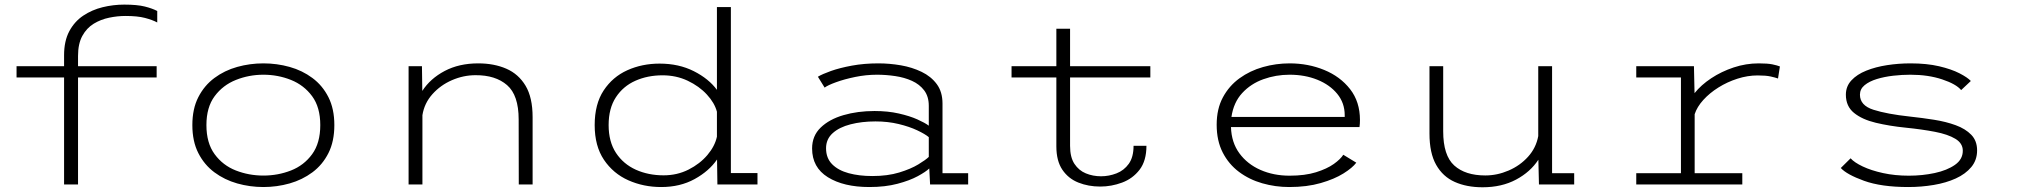

<svg xmlns="http://www.w3.org/2000/svg" viewBox="-20 -780 8530 812"><path d="M251 0V-452.5H50V-500H251V-546.5Q251 -606.5 273 -647.8Q295 -689 332 -713.8Q369 -738.5 414 -749.5Q459 -760.5 505.5 -760.5Q560 -760.5 592 -752.5Q624 -744.5 645 -733.5V-685Q624.5 -696 593 -704.2Q561.5 -712.5 510.5 -712.5Q477 -712.5 441.8 -705.2Q406.5 -698 376.5 -679.8Q346.5 -661.5 328.2 -628.2Q310 -595 310 -543V-500H642.5V-452.5H310V0Z M1094 11Q1037 11 983.2 -4.2Q929.5 -19.5 886.8 -51.2Q844 -83 818.8 -132.5Q793.5 -182 793.5 -251Q793.5 -320 818.8 -369.2Q844 -418.5 886.8 -450.2Q929.5 -482 983.2 -497Q1037 -512 1094 -512Q1151 -512 1204.8 -497Q1258.5 -482 1301.2 -450.2Q1344 -418.5 1369 -369Q1394 -319.5 1394 -251Q1394 -182 1369 -132.5Q1344 -83 1301.2 -51.2Q1258.5 -19.5 1204.8 -4.2Q1151 11 1094 11ZM1094 -37.5Q1155.5 -37.5 1210.5 -59Q1265.5 -80.5 1300 -127.8Q1334.5 -175 1334.5 -251Q1334.5 -326.5 1300 -373.2Q1265.5 -420 1210.5 -442Q1155.5 -464 1094 -464Q1033 -464 977.8 -442Q922.5 -420 887.8 -373.2Q853 -326.5 853 -251Q853 -175 887.8 -127.8Q922.5 -80.5 977.5 -59Q1032.5 -37.5 1094 -37.5Z M1708 0V-500H1764.5L1766 -395.5Q1799.5 -447.5 1860.5 -479.8Q1921.5 -512 2002.5 -512Q2069.5 -512 2121.2 -489.5Q2173 -467 2202.8 -417.2Q2232.5 -367.5 2232.5 -284.5V0H2174L2173.5 -275Q2173.5 -377.5 2124.5 -420Q2075.5 -462.5 1991 -462Q1940 -462 1891.5 -441Q1843 -420 1808.8 -381.8Q1774.5 -343.5 1766.5 -293V0Z M2776.5 11Q2701.5 11 2637.5 -17.5Q2573.5 -46 2534.2 -104.2Q2495 -162.5 2495 -251Q2495 -340 2533 -397.5Q2571 -455 2633.2 -483Q2695.5 -511 2769.5 -511Q2851 -511 2914.2 -479Q2977.5 -447 3012 -400V-750H3071V-48H3183.5V0H3014L3012.5 -105.5Q2979 -56.5 2917.8 -22.8Q2856.5 11 2776.5 11ZM2554 -251Q2554 -180.5 2585.2 -133.2Q2616.5 -86 2669.2 -62.2Q2722 -38.5 2786.5 -38.5Q2844 -38.5 2892 -62.8Q2940 -87 2971.8 -124.5Q3003.5 -162 3012 -202V-307.5Q3002 -345 2969.5 -380.2Q2937 -415.5 2888.5 -438.5Q2840 -461.5 2782 -461.5Q2719 -461.5 2667.2 -438.5Q2615.5 -415.5 2584.8 -368.8Q2554 -322 2554 -251Z M3656.5 11Q3548 11 3481.2 -30.5Q3414.5 -72 3414.5 -152Q3414.5 -205.5 3450.8 -240.5Q3487 -275.5 3547 -293Q3607 -310.5 3678.5 -310.5Q3735 -310.5 3781.2 -300Q3827.5 -289.5 3859.8 -275Q3892 -260.5 3908 -248.5V-332.5Q3908 -372 3888.5 -397.8Q3869 -423.5 3837 -438Q3805 -452.5 3766.2 -458.2Q3727.5 -464 3689 -464Q3642.5 -464 3596.5 -454.5Q3550.5 -445 3515.5 -432.2Q3480.5 -419.5 3467.5 -409.5L3439 -455.5Q3457 -466.5 3494.2 -479.8Q3531.5 -493 3583 -502.5Q3634.5 -512 3695 -512Q3742 -512 3789.8 -503.8Q3837.5 -495.5 3877.5 -476.2Q3917.5 -457 3941.8 -424.2Q3966 -391.5 3966 -342V-47.5H4074.5V0H3913.5L3910 -67.5Q3895.5 -53.5 3861.5 -35Q3827.5 -16.5 3775.8 -2.8Q3724 11 3656.5 11ZM3669 -35.5Q3734 -35.5 3783 -50.5Q3832 -65.5 3863.8 -84.8Q3895.5 -104 3908 -116.5V-200Q3892.5 -213 3859.2 -228.8Q3826 -244.5 3780.5 -255.5Q3735 -266.5 3682.5 -266.5Q3624.5 -266.5 3577 -254.2Q3529.5 -242 3501.5 -216.8Q3473.5 -191.5 3473.5 -153Q3473.5 -111.5 3499.2 -85.5Q3525 -59.5 3569.2 -47.5Q3613.5 -35.5 3669 -35.5Z M4447.5 -161V-452.5H4258V-500H4447.5V-658.5H4505.5V-500H4845V-452.5H4505.5V-163Q4505.5 -115 4524 -87Q4542.5 -59 4572.2 -46.8Q4602 -34.5 4636.5 -34.5Q4670 -34.5 4701.8 -46.8Q4733.5 -59 4753.8 -87.2Q4774 -115.5 4774 -163.5H4828.5Q4828.5 -100 4799.5 -62.2Q4770.5 -24.5 4725.5 -7.8Q4680.5 9 4633 9Q4583 9 4540.8 -7.8Q4498.5 -24.5 4473 -62Q4447.5 -99.5 4447.5 -161Z M5432.5 11Q5373.5 11 5318.5 -4.8Q5263.5 -20.5 5220 -53Q5176.5 -85.5 5151 -135.2Q5125.5 -185 5125.5 -252.5Q5125.5 -319.5 5151.8 -368.2Q5178 -417 5222.2 -449Q5266.5 -481 5321.5 -496.5Q5376.5 -512 5434 -512Q5512.5 -512 5580.2 -484.2Q5648 -456.5 5689.8 -403Q5731.5 -349.5 5731.5 -272.5Q5731.5 -265.5 5731 -256.8Q5730.5 -248 5729.5 -242.5H5186Q5188 -177.5 5221.5 -131.8Q5255 -86 5310.5 -61.5Q5366 -37 5434 -37Q5499 -37 5545.5 -51.5Q5592 -66 5620.8 -86.5Q5649.5 -107 5661 -125.5L5716 -92Q5700 -70.5 5661.8 -46.5Q5623.5 -22.5 5565.5 -5.8Q5507.5 11 5432.5 11ZM5434 -464Q5376 -464 5323 -445Q5270 -426 5233.5 -386.5Q5197 -347 5188 -285.5H5667V-293Q5667 -344.5 5635.5 -383Q5604 -421.5 5551.2 -442.8Q5498.5 -464 5434 -464Z M6250 12Q6183 12 6132.5 -10.5Q6082 -33 6053.8 -82.8Q6025.5 -132.5 6025.5 -215.5V-500H6083.5V-225Q6083.5 -122.5 6130.2 -80.2Q6177 -38 6261.5 -38Q6312 -38 6360.2 -58.8Q6408.5 -79.5 6442.5 -117.2Q6476.5 -155 6485.5 -204.5V-500H6544V-47.5H6637.5V0H6488.5L6486 -104.5Q6452.5 -53 6391.8 -20.5Q6331 12 6250 12Z M6900 0V-47.5H7089V-452.5H6900V-500H7144L7146.5 -386Q7174 -420.5 7217 -449Q7260 -477.5 7312 -494.8Q7364 -512 7418 -512Q7455.5 -512 7475.8 -507.8Q7496 -503.5 7507.5 -499L7499.5 -448Q7488.5 -452 7468.5 -456.5Q7448.5 -461 7413.5 -461Q7371 -461 7328 -447.2Q7285 -433.5 7247.5 -410Q7210 -386.5 7183.5 -357.2Q7157 -328 7147 -297V-47.5H7348.5V0Z M8050.5 11Q7936 11 7863 -15.5Q7790 -42 7765 -69.5L7806.5 -110.5Q7822 -93 7857.8 -76Q7893.5 -59 7943.8 -48Q7994 -37 8053 -37Q8110 -37 8162.2 -48.2Q8214.5 -59.5 8247.8 -82.8Q8281 -106 8281 -142.5Q8281 -174 8249.5 -193Q8218 -212 8163.5 -222.5Q8109 -233 8040 -240Q7970.5 -247 7913 -260.8Q7855.5 -274.5 7821 -302.5Q7786.5 -330.5 7786.5 -379.5Q7786.5 -415 7810 -440.2Q7833.5 -465.5 7872.8 -481.2Q7912 -497 7960.8 -504.5Q8009.5 -512 8060 -512Q8128.5 -512 8180.8 -499.8Q8233 -487.5 8267 -470Q8301 -452.5 8315 -437.5L8274 -399Q8253 -424.5 8194 -444.2Q8135 -464 8059 -464Q8024 -464 7986.8 -459.8Q7949.5 -455.5 7917.5 -445.8Q7885.5 -436 7865.8 -419.8Q7846 -403.5 7846 -379.5Q7846 -334 7903.2 -315.8Q7960.5 -297.5 8057.5 -287Q8109 -281.5 8159.5 -273.5Q8210 -265.5 8251 -250.5Q8292 -235.5 8316.8 -210Q8341.5 -184.5 8341.5 -144Q8341.5 -103 8317 -73.5Q8292.5 -44 8251.2 -25.2Q8210 -6.5 8158 2.2Q8106 11 8050.5 11Z"/></svg>

Font: Trispace SemiExpanded ExtraLight
Style: Regular
Weight: 200
Width: 6
Designer: Tyler Finck
Foundry: Etcetera Type Company
Version: Version 1.210; ttfautohint (v1.8.3)